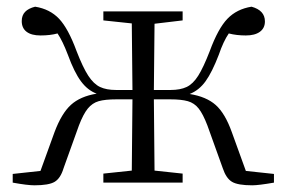

<svg xmlns="http://www.w3.org/2000/svg" viewBox="-20 -546 856 574"><path d="M526 -512V-485L442 -475L440 -277H490Q519 -277 538 -286Q557 -295 572.5 -319.5Q588 -344 607 -393Q632 -461 660 -490Q688 -519 732 -526Q772 -515 772 -482Q772 -462 757 -451Q742 -440 715 -440Q687 -440 664 -446Q648 -423 634 -382Q614 -330 594.5 -303Q575 -276 547 -265Q597 -257 625 -232Q653 -207 673 -151L715 -35L799 -26V0Q753 8 734 8Q691 8 673.5 -2.5Q656 -13 646 -43L600 -171Q587 -205 574 -221.5Q561 -238 541.5 -243.5Q522 -249 489 -249H440L442 -36L526 -27V0H289V-27L374 -36L376 -249H328Q294 -249 275 -243.5Q256 -238 242.5 -221.5Q229 -205 216 -171L170 -43Q161 -13 143.5 -2.5Q126 8 83 8Q62 8 18 0V-26L101 -35L143 -151Q164 -207 192 -232.5Q220 -258 269 -266Q242 -276 222 -303Q202 -330 183 -382Q167 -424 152 -446Q130 -440 101 -440Q74 -440 59.5 -451Q45 -462 45 -483Q45 -500 55 -510.5Q65 -521 85 -526Q129 -519 156.5 -490Q184 -461 209 -393Q228 -344 244 -319.5Q260 -295 279 -286Q298 -277 327 -277H376L374 -476L289 -485V-512Z"/></svg>

Font: GL-CurulMinamoto Light
Style: Regular
Weight: 300
Designer: Eunice (kana); Ryoko NISHIZUKA 西塚涼子 (ideographs); Frank Grießhammer (Latin, Greek & Cyrillic); Wenlong ZHANG
Foundry: Gutenberg Labo; Adobe
Version: Version 1.002